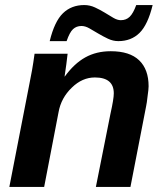

<svg xmlns="http://www.w3.org/2000/svg" viewBox="-20 -741 651 761"><path d="M360 0 418 -291Q431 -349 431 -371Q431 -434 356 -434Q306 -434 265 -394Q222 -353 212 -296L155 0H17L98 -416Q102 -435 107 -463Q112 -491 117 -528H248Q248 -526 246.5 -516Q245 -506 243 -487L236 -438H237Q274 -489 318 -513.5Q362 -538 419 -538Q494 -538 531.5 -502Q569 -466 569 -399Q569 -393 568 -383.5Q567 -374 565 -360Q562 -332 559 -319L497 0ZM449 -578Q428 -578 408 -587.5Q388 -597 369.5 -608Q351 -619 334.5 -628.5Q318 -638 303 -638Q283 -638 269.5 -625.5Q256 -613 244 -578H177Q196 -656 229.5 -688.5Q263 -721 314 -721Q336 -721 356.5 -711.5Q377 -702 395 -691Q413 -680 429 -670.5Q445 -661 459 -661Q480 -661 494 -674.5Q508 -688 520 -721H585Q566 -643 533 -610.5Q500 -578 449 -578Z"/></svg>

Font: Libra Sans Modern
Style: Bold Italic
Weight: 700
Italic angle: -12°
Foundry: Stefan Peev, Context Ltd
Version: Version 1.000